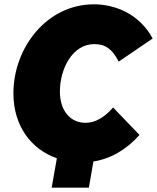

<svg xmlns="http://www.w3.org/2000/svg" viewBox="-20 -732 726 888"><path d="M219 136H391L412 15C493 2 565 -40 625 -108L503 -235C463 -188 419 -164 376 -164C302 -164 257 -224 257 -308C257 -414 315 -528 416 -528C467 -528 499 -506 529 -447L686 -554C624 -669 511 -712 414 -712C197 -712 42 -512 42 -300C42 -152 122 -42 243 0Z"/></svg>

Font: Fixel Text 20240404 Black
Style: Italic
Weight: 900
Width: 4
Italic angle: -10°
Designer: AlfaBravo + MacPaw
Foundry: Kyrylo Tkachov, Marchela Mozhyna, Serhii Makarenko, Maria Weinstein, Zakhar Kryvoshyya
Version: Version 1.211;Glyphs 3.2 (3225)